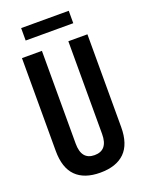

<svg xmlns="http://www.w3.org/2000/svg" viewBox="-161 -941 783 1031"><g transform="rotate(-20 230.0 -425.5)"><path d="M229 12Q138 12 90.5 -35.5Q43 -83 43 -180V-710H157V-180Q157 -87 232 -87Q308 -87 308 -180V-710H417V-180Q417 -83 369 -35.5Q321 12 229 12ZM94 -792V-863H366V-792Z"/></g></svg>

Font: Special Gothic Condensed Medium
Style: Regular
Weight: 500
Width: 3
Designer: Alistair McCready
Foundry: Monolith
Version: Version 1.000; ttfautohint (v1.8.4.7-5d5b)